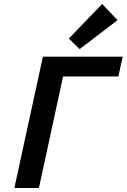

<svg xmlns="http://www.w3.org/2000/svg" viewBox="-20 -942 635 962"><path d="M569 -841 379 -696 325 -749 492 -922ZM595 -658 573 -559H296L175 0H52L195 -658Z"/></svg>

Font: EauTest
Style: Bold Italic
Weight: 700
Italic angle: -12°
Designer: Christian Thalmann (Catharsis Fonts)
Version: Version 0.001;PS 000.001;hotconv 1.0.88;makeotf.lib2.5.64775